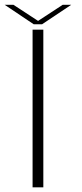

<svg xmlns="http://www.w3.org/2000/svg" viewBox="-33 -802 350 822"><path d="M106.5 0H152.5V-675H106.5ZM111.5 -698H147L272 -781.5H235.5L130 -712.5L24.5 -781.5H-13Z"/></svg>

Font: Anybody Expanded ExtraLight
Style: Regular
Weight: 250
Width: 7
Version: Version 1.113;gftools[0.9.25]